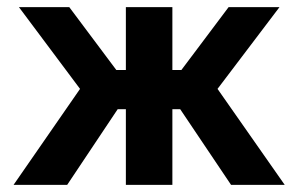

<svg xmlns="http://www.w3.org/2000/svg" viewBox="-20 -520 838 540"><path d="M334 -500H464.8V-323.2H490.2L623 -500H766.1L591.8 -270L780.8 0H629.9L486.8 -212.9H464.8V0H334V-212.9H311L168.9 0H18.1L205.1 -270L33.2 -500H174.8L307.1 -323.2H334Z"/></svg>

Font: LT Wave Text Bold
Style: Regular
Weight: 700
Designer: Daniel Lyons
Version: Version 2.5 (Glyphs App)